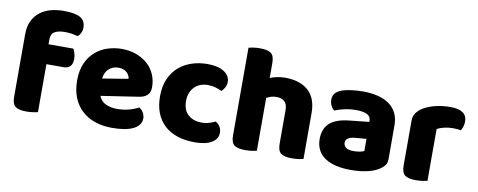

<svg xmlns="http://www.w3.org/2000/svg" viewBox="-61 -956 3108 1249"><g transform="rotate(10 1493.0 -331.5)"><path d="M215 -448H379Q385 -437 390.5 -420.5Q396 -404 396 -384Q396 -349 380.5 -333.5Q365 -318 339 -318H224V-1Q213 2 192.5 5Q172 8 148 8Q98 8 76 -8.5Q54 -25 54 -72V-486Q54 -537 71.5 -573.5Q89 -610 119 -633.5Q149 -657 189.5 -668Q230 -679 276 -679Q350 -679 385 -659.5Q420 -640 420 -593Q420 -573 411.5 -557Q403 -541 393 -533Q374 -538 353.5 -541.5Q333 -545 306 -545Q263 -545 239 -530.5Q215 -516 215 -480Z M606 -176Q620 -140 653 -125.5Q686 -111 727 -111Q769 -111 807 -121.5Q845 -132 868 -146Q884 -136 895 -118Q906 -100 906 -80Q906 -55 892 -37Q878 -19 852.5 -7Q827 5 792 10.5Q757 16 715 16Q656 16 605.5 -0.5Q555 -17 518 -50Q481 -83 460 -133Q439 -183 439 -250Q439 -316 460.5 -363.5Q482 -411 517.5 -441.5Q553 -472 598 -486.5Q643 -501 690 -501Q743 -501 786.5 -485Q830 -469 861.5 -441Q893 -413 910 -374Q927 -335 927 -289Q927 -255 908 -237Q889 -219 855 -214ZM691 -377Q653 -377 627.5 -354Q602 -331 597 -289L767 -317Q766 -327 761 -337.5Q756 -348 747 -357Q738 -366 724 -371.5Q710 -377 691 -377Z M1283 -367Q1258 -367 1235.5 -359Q1213 -351 1196.5 -335Q1180 -319 1170 -295.5Q1160 -272 1160 -241Q1160 -179 1195 -149Q1230 -119 1282 -119Q1312 -119 1335 -126.5Q1358 -134 1375 -142Q1394 -128 1403.5 -112Q1413 -96 1413 -73Q1413 -33 1373.5 -9Q1334 15 1261 15Q1198 15 1147.5 -1.5Q1097 -18 1061.5 -50.5Q1026 -83 1007 -130.5Q988 -178 988 -241Q988 -307 1009.5 -356Q1031 -405 1068 -437Q1105 -469 1153.5 -485Q1202 -501 1256 -501Q1328 -501 1367 -475Q1406 -449 1406 -408Q1406 -389 1397 -372.5Q1388 -356 1376 -344Q1359 -352 1335 -359.5Q1311 -367 1283 -367Z M1978 -1Q1967 2 1946.5 5Q1926 8 1902 8Q1852 8 1830 -8.5Q1808 -25 1808 -72V-294Q1808 -335 1787.5 -351.5Q1767 -368 1737 -368Q1717 -368 1700.5 -363Q1684 -358 1670 -350V-1Q1659 2 1638.5 5Q1618 8 1594 8Q1544 8 1522 -8.5Q1500 -25 1500 -72V-652Q1511 -655 1531.5 -658Q1552 -661 1576 -661Q1626 -661 1648 -644.5Q1670 -628 1670 -581V-482Q1690 -490 1715 -495.5Q1740 -501 1769 -501Q1868 -501 1923 -451.5Q1978 -402 1978 -304V-1Z M2291 -108Q2308 -108 2328.5 -111.5Q2349 -115 2359 -121V-201L2287 -195Q2259 -193 2241 -183Q2223 -173 2223 -153Q2223 -133 2238.5 -120.5Q2254 -108 2291 -108ZM2283 -501Q2337 -501 2381.5 -490Q2426 -479 2457.5 -456.5Q2489 -434 2506 -399.5Q2523 -365 2523 -318V-94Q2523 -68 2508.5 -51.5Q2494 -35 2474 -23Q2409 16 2291 16Q2238 16 2195.5 6Q2153 -4 2122.5 -24Q2092 -44 2075.5 -75Q2059 -106 2059 -147Q2059 -216 2100 -253Q2141 -290 2227 -299L2358 -313V-320Q2358 -349 2332.5 -361.5Q2307 -374 2259 -374Q2222 -374 2185.5 -366Q2149 -358 2120 -346Q2107 -355 2098 -373.5Q2089 -392 2089 -412Q2089 -438 2101.5 -453.5Q2114 -469 2140 -480Q2169 -491 2208.5 -496Q2248 -501 2283 -501Z M2797 -1Q2786 2 2765.5 5Q2745 8 2721 8Q2671 8 2649 -8.5Q2627 -25 2627 -72V-369Q2627 -398 2642 -419.5Q2657 -441 2683 -457Q2718 -478 2764.5 -489Q2811 -500 2862 -500Q2971 -500 2971 -423Q2971 -405 2966 -389.5Q2961 -374 2954 -363Q2935 -367 2899 -367Q2873 -367 2845.5 -361Q2818 -355 2797 -343Z"/></g></svg>

Font: Baloo Da 2 ExtraBold
Style: Regular
Weight: 800
Designer: Noopur Datye, Sulekha Rajkumar and Ek Type
Foundry: Ek Type
Version: Version 1.640;hotconv 1.0.111;makeotfexe 2.5.65597; ttfautoh